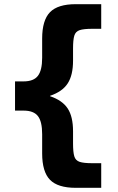

<svg xmlns="http://www.w3.org/2000/svg" viewBox="-20 -790 566 920"><path d="M343 110Q257 110 219.5 71.5Q182 33 182 -55V-147Q182 -208 161.5 -234Q141 -260 93 -260H52V-400H93Q141 -400 161.5 -426.5Q182 -453 182 -513V-605Q182 -693 219.5 -731.5Q257 -770 343 -770H465V-652H422Q381 -652 361.5 -645.5Q342 -639 336 -619Q330 -599 330 -557V-499Q330 -430 304.5 -390.5Q279 -351 220 -331V-329Q279 -309 304.5 -270Q330 -231 330 -161V-103Q330 -61 336 -41Q342 -21 361.5 -14.5Q381 -8 422 -8H465V110Z"/></svg>

Font: M PLUS 2 Thin ExtraBold
Style: Regular
Weight: 800
Version: Version 1.001